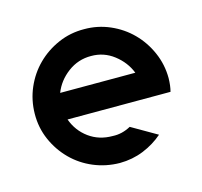

<svg xmlns="http://www.w3.org/2000/svg" viewBox="-64 -424 519 493"><g transform="rotate(15 195.5 -177.5)"><path d="M109 -332Q140 -350 175 -354Q210 -358 243 -349Q276 -340 304.5 -319Q333 -298 351 -267Q361 -249 365 -234L128 -97Q154 -75 187 -71.5Q220 -68 251 -86Q273 -97 287 -120H365Q355 -91 335.5 -66Q316 -41 287 -24Q255 -6 220 -1.5Q185 3 151.5 -6Q118 -15 89.5 -36Q61 -57 43 -89Q25 -121 21 -156Q17 -191 26 -224Q35 -257 56 -285.5Q77 -314 109 -332ZM144 -270Q114 -253 100.5 -221.5Q87 -190 92 -158L265 -258Q240 -278 206.5 -282.5Q173 -287 144 -270Z"/></g></svg>

Font: Googee
Style: Regular
Weight: 400
Designer: Peter Wiegel
Foundry: CATFonts Peter Wiegel
Version: 1.000